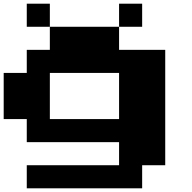

<svg xmlns="http://www.w3.org/2000/svg" viewBox="-20 -1020 1040 1040"><path d="M250 -1000V-875H125V-1000ZM750 -875H625V-1000H750ZM875 -750V-125H750V0H125V-125H625V-250H125V-375H0V-625H125V-750H250V-875H625V-750ZM625 -625H250V-375H625Z"/></svg>

Font: Press Start 2P
Style: Regular
Weight: 400
Designer: CodeMan38
Foundry: CodeMan38
Version: Version 3.000